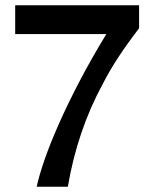

<svg xmlns="http://www.w3.org/2000/svg" viewBox="-20 -713 596 733"><path d="M511 -693V-605Q467 -548 432.5 -495.5Q398 -443 372 -392Q275 -213 239 0H120Q129 -42 149.5 -101.5Q170 -161 203 -236Q236 -311 281.5 -398.5Q327 -486 386 -583H38V-693Z"/></svg>

Font: Ekushey Amar Bangla
Style: Bold
Weight: 700
Designer: Al Mamun Sumon
Foundry: Al Mamun Sumon
Version: Version 1.0